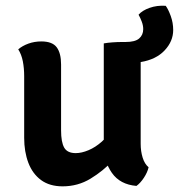

<svg xmlns="http://www.w3.org/2000/svg" viewBox="-20 -650 632 679"><path d="M65.5 -381Q65.5 -408.5 60.8 -433Q56 -457.5 44.5 -475.5Q59 -488 80.5 -495.8Q102 -503.5 126 -503.5Q165 -503.5 180.5 -482.8Q196 -462 196 -422V-189Q196 -147.5 207 -128Q218 -108.5 248 -108.5Q268.5 -108.5 293 -118.8Q317.5 -129 340.5 -149.5Q363.5 -170 379 -200V-82Q345 -45.5 300.2 -18.2Q255.5 9 201.5 9Q155.5 9 125.2 -13.2Q95 -35.5 80.2 -74.5Q65.5 -113.5 65.5 -162.5ZM347 -135V-496.5Q360.5 -499 377.8 -500.2Q395 -501.5 412.5 -501.5H424Q458 -501.5 472.2 -514Q486.5 -526.5 486.5 -547Q486.5 -560 481.2 -573.8Q476 -587.5 470 -598Q483 -613 509 -622.2Q535 -631.5 566 -629.5Q575 -617.5 583.8 -593.5Q592.5 -569.5 592.5 -544Q592.5 -504 562.2 -471.8Q532 -439.5 477.5 -430.5V-141.5Q477.5 -115 484.5 -92.5Q491.5 -70 505.5 -58.5Q501.5 -40.5 488.8 -21.2Q476 -2 462.5 7.5Q404.5 2.5 375.8 -38.5Q347 -79.5 347 -135Z"/></svg>

Font: Signika SemiBold
Style: Regular
Weight: 600
Designer: Anna Giedry
Foundry: Anna Giedry
Version: Version 2.001